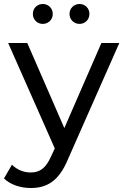

<svg xmlns="http://www.w3.org/2000/svg" viewBox="-42 -745 619 964"><path d="M95 -529H-1L233 0L215 39C188 100 158 121 112 121C76 121 43 107 18 82L-22 151C11 183 62 199 112 199C192 199 253 166 299 55L557 -529H467L281 -102ZM357 -625C385 -625 407 -646 407 -675C407 -704 385 -725 357 -725C330 -725 307 -704 307 -675C307 -646 330 -625 357 -625ZM173 -625C200 -625 223 -646 223 -675C223 -704 200 -725 173 -725C145 -725 123 -704 123 -675C123 -646 145 -625 173 -625Z"/></svg>

Font: Montserrat-Alt1 Med
Style: Regular
Weight: 500
Designer: Differentunic
Foundry: Differentunic
Version: Version 7.222